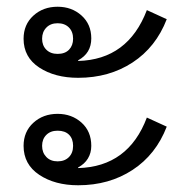

<svg xmlns="http://www.w3.org/2000/svg" viewBox="-20 -553 565 570"><path d="M50 -438Q50 -480 79 -506.5Q108 -533 151 -533Q193 -533 222 -507Q251 -481 251 -439Q251 -395 212 -374V-372Q360 -376 416 -523L475 -496Q443 -413 373.5 -367.5Q304 -322 212 -322Q143 -322 96.5 -352.5Q50 -383 50 -438ZM197 -438Q197 -459 184.5 -471.5Q172 -484 151 -484Q130 -484 117.5 -471Q105 -458 105 -438Q105 -418 117.5 -405.5Q130 -393 151 -393Q173 -393 185 -405.5Q197 -418 197 -438ZM50 -120Q50 -162 79 -188.5Q108 -215 151 -215Q193 -215 222 -189Q251 -163 251 -120Q251 -99 241 -82.5Q231 -66 212 -56V-54Q361 -58 416 -204L475 -177Q443 -94 373.5 -48.5Q304 -3 212 -3Q143 -3 96.5 -34Q50 -65 50 -120ZM197 -120Q197 -141 185 -153Q173 -165 151 -165Q130 -165 117.5 -152.5Q105 -140 105 -120Q105 -100 117.5 -87Q130 -74 151 -74Q172 -74 184.5 -86.5Q197 -99 197 -120Z"/></svg>

Font: Niramit Light
Style: Regular
Weight: 300
Designer: Katatrad Aksorn Co.,Ltd.
Foundry: Cadson Demak Co.,Ltd.
Version: Version 1.000; ttfautohint (v1.6)